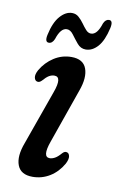

<svg xmlns="http://www.w3.org/2000/svg" viewBox="-74 -643 429 694"><g transform="rotate(10 140.5 -296.0)"><path d="M145 -68.5Q153.5 -68.5 163.5 -73.8Q173.5 -79 186 -93.5Q194.5 -103 202.5 -100.5Q210.5 -99 212.8 -88Q215 -77 206 -59.5Q187.5 -27 158.5 -9.2Q129.5 8.5 95.5 8.5Q52 8.5 39.8 -23.5Q27.5 -55.5 47 -107L118 -306.5Q139.5 -365.5 110.5 -365.5Q100.5 -365.5 91 -360Q81.5 -354.5 68.5 -339.5Q60 -331 52 -333.5Q44 -335.5 41.8 -346.2Q39.5 -357 48.5 -374Q66.5 -405 95.8 -423.8Q125 -442.5 159.5 -442.5Q203 -442.5 214.8 -410.2Q226.5 -378 208.5 -328.5L138 -127.5Q117 -68.5 145 -68.5ZM204.8 -478Q186.2 -478 173.5 -493.2Q160.8 -508.5 149.8 -523.5Q138.8 -538.5 125.7 -538.5Q102.9 -538.5 89.3 -496Q82.1 -479 69.4 -479Q53.8 -479 60.1 -507Q69.9 -553 90.4 -576.2Q110.9 -599.5 134.2 -599.5Q148.6 -599.5 158.9 -590.2Q169.3 -581 178 -568.8Q186.6 -556.5 195.1 -547.2Q203.5 -538 213.7 -538Q236.5 -538 250.1 -581.5Q257.3 -598 270 -598Q285.6 -598 279.3 -569.5Q268.7 -522.5 248.8 -500.2Q228.9 -478 204.8 -478Z"/></g></svg>

Font: Fraunces 144pt SuperSoft
Style: Italic
Weight: 400
Italic angle: -16°
Version: Version 1.000;[b76b70a41]